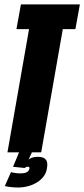

<svg xmlns="http://www.w3.org/2000/svg" viewBox="-20 -695 384 876"><path d="M14 0H168L266.5 -562H324L344.5 -675H75.5L55 -562H112.5ZM61 160.5Q85.5 160.5 108 154.5Q130.5 148.5 149 137Q167.5 125.5 179.5 109.2Q191.5 93 194 73.5Q199.5 47 189.5 33.8Q179.5 20.5 153.5 20.5Q130.5 20.5 117 28.5Q103.5 36.5 95 46L93 71.5Q96.5 68 100 66.8Q103.5 65.5 106.5 65.5Q111.5 65.5 113.5 68Q115.5 70.5 114 76Q112.5 84 103.5 90Q94.5 96 71 96Q60 96 48.2 94.2Q36.5 92.5 30 90.5L2 154Q14.5 157 31.5 158.8Q48.5 160.5 61 160.5ZM93 71.5 125.5 0H67L39.5 66Z"/></svg>

Font: Anybody UltraCondensed ExtraBold
Style: Italic
Weight: 800
Width: 1
Italic angle: -10°
Version: Version 1.113;gftools[0.9.25]